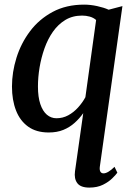

<svg xmlns="http://www.w3.org/2000/svg" viewBox="-20 -576 592 850"><path d="M422 161.5Q420 175.5 424.2 183.5Q428.5 191.5 438.5 191.5Q448 191.5 460.5 184Q473 176.5 487 162.5L499.5 188.5Q493.5 197 477.5 213Q461.5 229 436 241.8Q410.5 254.5 375.5 254.5Q337 254.5 322.2 234.8Q307.5 215 312 182.5L348.5 -75Q332 -51.5 310.2 -32Q288.5 -12.5 260.5 -1Q232.5 10.5 195.5 10.5Q140.5 10.5 104.5 -15.5Q68.5 -41.5 50.8 -87.2Q33 -133 33 -193Q33 -256.5 53 -320.5Q73 -384.5 113 -437.8Q153 -491 213 -523.2Q273 -555.5 352.5 -555.5Q380.5 -555.5 410.2 -549Q440 -542.5 461 -533L522 -549ZM405.5 -487.5Q393.5 -498 377.2 -502.5Q361 -507 343.5 -507Q301.5 -507 269.5 -487.8Q237.5 -468.5 214.5 -435.8Q191.5 -403 177 -362Q162.5 -321 155.2 -277.5Q148 -234 148 -193Q148 -146.5 158.5 -115.2Q169 -84 187.5 -68.2Q206 -52.5 230 -52.5Q258 -52.5 282 -65.5Q306 -78.5 325.5 -100Q345 -121.5 358 -145.5Z"/></svg>

Font: Merriweather 48pt Medium
Style: Italic
Weight: 500
Italic angle: -7.8°
Version: Version 2.101